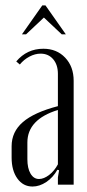

<svg xmlns="http://www.w3.org/2000/svg" viewBox="-20 -682 320 709"><path d="M61 -555.2 136.2 -662.1H147.9L223.1 -555.2H208L142.1 -617.2L76.2 -555.2ZM22.9 -100.1V-142.1Q22.9 -195.3 64.5 -231.2Q106 -267.1 193.8 -290V-409.2Q193.8 -442.9 176.3 -463.4Q158.7 -483.9 129.9 -483.9Q109.4 -483.9 88.6 -472.9Q67.9 -461.9 53.2 -443.8L40 -455.1Q79.6 -502 140.1 -502Q189.5 -502 220.7 -469Q252 -436 252 -383.8V0H193.8V-26.9L198.2 -53.2L191.9 -55.2Q176.3 -26.9 151.1 -10Q126 6.8 100.1 6.8Q65.4 6.8 44.2 -22.7Q22.9 -52.2 22.9 -100.1ZM124 -21Q142.1 -21 161.6 -36.1Q181.2 -51.3 193.8 -75.2V-275.9Q81.1 -241.2 81.1 -155.8V-94.2Q81.1 -60.5 92.8 -40.8Q104.5 -21 124 -21Z"/></svg>

Font: Moniqa Narrow Heading
Style: Regular
Weight: 400
Width: 4
Designer: Rajesh Rajput
Foundry: Rajesh Rajput
Version: Version 1.000